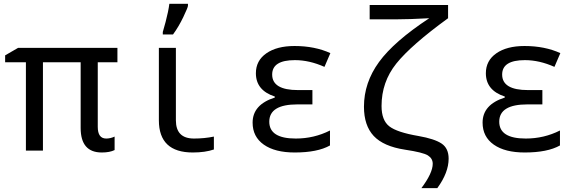

<svg xmlns="http://www.w3.org/2000/svg" viewBox="-20 -786 3040 1002"><path d="M578.1 -73.2V-2.9Q552.7 9.8 511.2 9.8Q400.9 9.8 400.9 -118.2V-460.9H204.1V0H115.2V-460.9H6.8V-497.1L74.2 -536.1H592.8V-460.9H490.2V-124Q490.2 -63 534.2 -63Q556.6 -63 578.1 -73.2Z M897.9 -536.1V-158.2Q897.9 -63 992.2 -63Q1046.9 -63 1096.2 -73.2V-5.9Q1050.8 9.8 986.3 9.8Q809.1 9.8 809.1 -158.2V-536.1ZM829.6 -619.1 844.2 -671.4Q858.9 -727.1 863.8 -766.1H960.9V-755.9Q960.9 -748 936.8 -697.3Q912.6 -646.5 882.8 -606H829.6Z M1610.4 -315.9V-241.2H1532.2Q1385.3 -241.2 1385.3 -150.9Q1385.3 -63 1523.4 -63Q1619.1 -63 1702.1 -105V-26.9Q1636.7 9.8 1518.1 9.8Q1415 9.8 1356.7 -31.2Q1298.3 -72.3 1298.3 -146Q1298.3 -240.2 1414.1 -276.9V-282.2Q1315.4 -314.5 1315.4 -403.8Q1315.4 -469.7 1370.1 -507.8Q1424.8 -545.9 1517.1 -545.9Q1622.6 -545.9 1704.1 -508.8L1673.3 -437Q1594.7 -472.2 1519 -472.2Q1400.4 -472.2 1400.4 -397Q1400.4 -315.9 1535.2 -315.9Z M1909.2 -759.8H2318.4V-690.9Q2125 -550.3 2048.1 -454.1Q1971.2 -357.9 1971.2 -232.9Q1971.2 -158.2 2011.7 -126.7Q2052.2 -95.2 2164.1 -76.2Q2247.6 -61.5 2284.4 -36.9Q2321.3 -12.2 2321.3 42Q2321.3 114.7 2262.2 195.8H2179.2Q2238.3 116.7 2238.3 68.8Q2238.3 41 2213.1 25.1Q2188 9.3 2093.3 -4.9Q1981.4 -22 1930.4 -76.4Q1879.4 -130.9 1879.4 -229Q1879.4 -354.5 1958 -462.4Q2036.6 -570.3 2220.2 -690.9Q2115.2 -685.1 2048.3 -685.1H1909.2Z M2810.5 -315.9V-241.2H2732.4Q2585.4 -241.2 2585.4 -150.9Q2585.4 -63 2723.6 -63Q2819.3 -63 2902.3 -105V-26.9Q2836.9 9.8 2718.3 9.8Q2615.2 9.8 2556.9 -31.2Q2498.5 -72.3 2498.5 -146Q2498.5 -240.2 2614.3 -276.9V-282.2Q2515.6 -314.5 2515.6 -403.8Q2515.6 -469.7 2570.3 -507.8Q2625 -545.9 2717.3 -545.9Q2822.8 -545.9 2904.3 -508.8L2873.5 -437Q2794.9 -472.2 2719.2 -472.2Q2600.6 -472.2 2600.6 -397Q2600.6 -315.9 2735.4 -315.9Z"/></svg>

Font: WenQuanYi Micro Hei Mono
Style: Regular
Weight: 400
Foundry: Ascender Corporation
Version: Version 0.2.0-beta